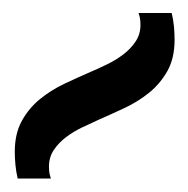

<svg xmlns="http://www.w3.org/2000/svg" viewBox="-20 -839 285 291"><path d="M6.8 -568.4Q4.4 -578.6 3.4 -589.1Q2.4 -599.6 2.4 -608.9Q2.4 -636.7 13.2 -656Q23.9 -675.3 40.8 -689Q57.6 -702.6 77.9 -712.2Q98.1 -721.7 117.2 -730Q128.9 -734.9 142.3 -741.5Q155.8 -748 167 -756.6Q178.2 -765.1 185.5 -776.1Q192.9 -787.1 192.9 -801.3Q192.9 -808.1 191.9 -812.5Q190.9 -816.9 189.9 -819.3H240.2Q242.7 -809.1 243.7 -798.6Q244.6 -788.1 244.6 -778.8Q244.6 -751 233.9 -731.7Q223.1 -712.4 206.3 -698.7Q189.5 -685.1 169.2 -675.5Q148.9 -666 129.9 -657.7Q118.2 -652.3 104.7 -646Q91.3 -639.6 80.1 -631.1Q68.8 -622.6 61.5 -611.6Q54.2 -600.6 54.2 -586.4Q54.2 -579.6 55.2 -575.2Q56.2 -570.8 57.1 -568.4Z"/></svg>

Font: Arian AMU Serif
Style: Bold
Weight: 700
Designer: Ruben Hakobyan (Tarumian)
Foundry: Ruben Hakobyan (Tarumian)
Version: Version 1.002